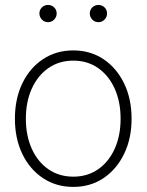

<svg xmlns="http://www.w3.org/2000/svg" viewBox="-20 -731 581 761"><path d="M270.5 9.8Q202.6 9.8 150.1 -25.1Q97.7 -60.1 68.4 -121.1Q39.1 -182.1 39.1 -260.3Q39.1 -339.4 68.4 -400.4Q97.7 -461.4 150.1 -496.3Q202.6 -531.2 270.5 -531.2Q338.4 -531.2 390.4 -496.3Q442.4 -461.4 471.9 -400.4Q501.5 -339.4 501.5 -260.3Q501.5 -182.1 471.9 -121.1Q442.4 -60.1 390.4 -25.1Q338.4 9.8 270.5 9.8ZM270.5 -30.8Q326.7 -30.8 368.9 -60.1Q411.1 -89.4 434.6 -141.4Q458 -193.4 458 -260.3Q458 -327.6 434.6 -379.6Q411.1 -431.6 368.9 -461.2Q326.7 -490.7 270.5 -490.7Q214.4 -490.7 171.9 -461.2Q129.4 -431.6 106 -379.6Q82.5 -327.6 82.5 -260.3Q82.5 -193.4 106 -141.4Q129.4 -89.4 171.9 -60.1Q214.4 -30.8 270.5 -30.8ZM370.1 -643.1Q356 -643.1 345.9 -653.3Q335.9 -663.6 335.9 -677.7Q335.9 -691.9 345.9 -701.7Q356 -711.4 370.1 -711.4Q384.3 -711.4 394.3 -701.7Q404.3 -691.9 404.3 -677.7Q404.3 -663.6 394.3 -653.3Q384.3 -643.1 370.1 -643.1ZM170.4 -643.1Q156.2 -643.1 146.2 -653.3Q136.2 -663.6 136.2 -677.7Q136.2 -691.9 146.2 -701.7Q156.2 -711.4 170.4 -711.4Q184.6 -711.4 194.6 -701.7Q204.6 -691.9 204.6 -677.7Q204.6 -663.6 194.6 -653.3Q184.6 -643.1 170.4 -643.1Z"/></svg>

Font: Inter 28pt ExtraLight
Style: Regular
Weight: 250
Designer: Rasmus Andersson
Foundry: rsms
Version: Version 4.001;git-66647c0bb